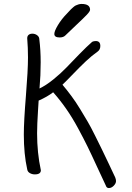

<svg xmlns="http://www.w3.org/2000/svg" viewBox="-20 -889 665 968"><path d="M117.2 -695.8Q117.2 -707.5 124.5 -713.4Q131.8 -719.2 143.1 -719.2Q156.7 -719.2 167.5 -711.2Q178.2 -703.1 178.2 -690.9Q185.1 -636.2 185.1 -575.2Q185.1 -508.8 179.2 -442.9Q211.9 -458.5 249 -488.5Q286.1 -518.6 314.5 -548.1Q342.8 -577.6 380.6 -616.5Q418.5 -655.3 444.8 -678.2Q452.6 -682.1 462.9 -682.1Q485.8 -682.1 485.8 -657.2Q485.8 -638.7 472.2 -628.9Q442.9 -608.4 413.1 -580.3Q383.3 -552.2 349.1 -516.6Q314.9 -481 294.9 -461.9Q318.4 -434.1 340.3 -404.5Q362.3 -375 384.8 -337.9Q407.2 -300.8 422.1 -275.6Q437 -250.5 460.2 -203.6Q483.4 -156.7 492.9 -137.5Q502.4 -118.2 528.6 -63Q554.7 -7.8 561 5.9Q564.9 15.6 564.9 23.9Q564.9 35.6 553.5 47.4Q542 59.1 528.8 59.1Q517.1 59.1 513.2 45.9Q500 18.6 469.7 -47.4Q439.5 -113.3 421.1 -150.6Q402.8 -188 373.8 -241.9Q344.7 -295.9 313.7 -340.3Q282.7 -384.8 248 -423.8Q218.3 -400.9 174.8 -381.8Q173.8 -366.7 171.6 -330.6Q169.4 -294.4 168.2 -268.1Q167 -241.7 167 -216.8Q167 -118.2 186 -30.8Q186 -9.8 155.8 -9.8Q141.6 -9.8 130.4 -16.4Q119.1 -22.9 117.2 -35.2Q100.1 -111.8 100.1 -210.9Q100.1 -275.9 110.6 -405.3Q121.1 -534.7 121.1 -599.1Q121.1 -647.5 117.2 -695.8ZM309.1 -710Q299.3 -700.2 280.8 -700.2Q253.9 -700.2 253.9 -717.8Q253.9 -732.4 272.2 -762.7Q290.5 -793 315.9 -818.8Q318.4 -821.3 326.4 -830.1Q334.5 -838.9 337.9 -842.3Q341.3 -845.7 348.9 -852.3Q356.4 -858.9 362.1 -861.6Q367.7 -864.3 375.5 -866.7Q383.3 -869.1 391.1 -869.1Q434.1 -869.1 434.1 -839.8Q434.1 -832 418 -814.9Q401.9 -797.9 365 -763.4Q328.1 -729 309.1 -710Z"/></svg>

Font: Zhizn
Style: Regular
Weight: 400
Designer: Peter Zharnov
Foundry: Peter Zharnov
Version: Version 1.000